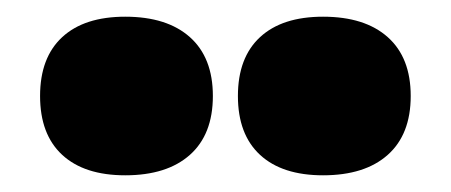

<svg xmlns="http://www.w3.org/2000/svg" viewBox="-20 -743 540 230"><path d="M130 -723Q180 -723 207.5 -698.5Q235 -674 235 -628Q235 -582 207.5 -557.5Q180 -533 130 -533Q81 -533 54.5 -557.5Q28 -582 28 -628Q28 -674 54.5 -698.5Q81 -723 130 -723ZM367 -723Q417 -723 444.5 -698.5Q472 -674 472 -628Q472 -582 444.5 -557.5Q417 -533 367 -533Q318 -533 291.5 -557.5Q265 -582 265 -628Q265 -674 291.5 -698.5Q318 -723 367 -723Z"/></svg>

Font: Prodigy Sans Black
Style: Regular
Weight: 900
Designer: Wei Huang
Foundry: Wei Huang
Version: Version 1.003; ttfautohint (v1.8.3)